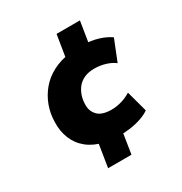

<svg xmlns="http://www.w3.org/2000/svg" viewBox="-170 -745 940 989"><g transform="rotate(-30 300.0 -251.0)"><path d="M189 115 214 -41 238 -10Q181 -23 143 -53.5Q105 -84 86.5 -129Q68 -174 70 -229Q71 -279 87.5 -323.5Q104 -368 134.5 -404.5Q165 -441 210.5 -465Q256 -489 316 -497L279 -456L305 -617H444L420 -467L395 -500Q443 -499 483.5 -486.5Q524 -474 552 -454L502 -329Q480 -346 448.5 -355.5Q417 -365 383 -365Q348 -365 323 -353.5Q298 -342 282.5 -322.5Q267 -303 259 -278.5Q251 -254 251 -229Q249 -190 274 -163.5Q299 -137 356 -137Q386 -137 416.5 -146Q447 -155 472 -171L506 -46Q487 -32 455.5 -21Q424 -10 387.5 -5Q351 0 317 -1L351 -31L328 115Z"/></g></svg>

Font: Nunito Sans 11pt Black
Style: Italic
Weight: 900
Italic angle: -9°
Version: Version 3.101;gftools[0.9.27]